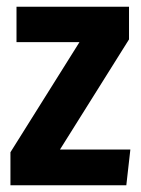

<svg xmlns="http://www.w3.org/2000/svg" viewBox="-20 -550 420 570"><path d="M363 -530V-433L158 -106H367L355 0H11V-98L216 -425H29V-530Z"/></svg>

Font: Fira Sans Extra Condensed SemiBold
Style: Regular
Weight: 600
Width: 1
Designer: Carrois Corporate & Edenspiekermann AG
Foundry: Carrois Corporate GbR & Edenspiekermann AG
Version: Version 4.203